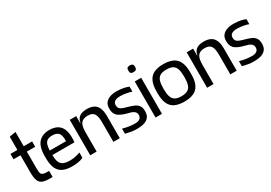

<svg xmlns="http://www.w3.org/2000/svg" viewBox="29 -1898 4129 2924"><g transform="rotate(-30 2094.0 -436.5)"><path d="M327 0Q248 0 204 -20Q160 -40 142 -90Q124 -140 124 -227V-435H236V-241Q236 -202 238.5 -176.5Q241 -151 251.5 -135.5Q262 -120 285 -113.5Q308 -107 349 -107H383V0ZM2 -531V-625H383V-531ZM124 -296V-857L236 -877V-296Z M724 10Q633 10 568.5 -18Q504 -46 470.5 -114.5Q437 -183 437 -303V-332Q437 -447 468 -515Q499 -583 557 -614Q615 -645 692 -646Q774 -646 831 -615Q888 -584 916 -515.5Q944 -447 938 -332L935 -291H546Q547 -231 557 -191.5Q567 -152 590 -128.5Q613 -105 649 -94.5Q685 -84 738 -84Q779 -84 826 -92Q873 -100 922 -119V-27Q877 -4 825 3Q773 10 724 10ZM546 -370H833Q834 -431 823 -470.5Q812 -510 781 -530Q750 -550 692 -551Q636 -551 605 -531Q574 -511 561 -470.5Q548 -430 546 -370Z M1157 -334V-442Q1157 -515 1180 -557.5Q1203 -600 1246 -618Q1289 -636 1349 -636Q1418 -636 1465.5 -612.5Q1513 -589 1538 -536Q1563 -483 1564 -393L1452 -338Q1452 -389 1446 -427.5Q1440 -466 1424.5 -491.5Q1409 -517 1381.5 -529.5Q1354 -542 1309 -542Q1266 -542 1236.5 -529.5Q1207 -517 1189.5 -492Q1172 -467 1164.5 -427.5Q1157 -388 1157 -334ZM1044 0V-623H1157V-442V0ZM1159 -436 1124 -461V-500H1170ZM1452 0V-397L1564 -395V0Z M1861 10Q1814 10 1764 1.5Q1714 -7 1666 -19V-109Q1715 -95 1762 -87Q1809 -79 1856 -77Q1897 -75 1923.5 -81Q1950 -87 1964.5 -99Q1979 -111 1985.5 -126.5Q1992 -142 1992 -159Q1994 -184 1984 -201.5Q1974 -219 1957 -231Q1940 -243 1920.5 -250Q1901 -257 1884 -261Q1804 -280 1757 -302Q1710 -324 1686.5 -351Q1663 -378 1656 -409.5Q1649 -441 1650 -476Q1650 -536 1682 -574Q1714 -612 1768.5 -629Q1823 -646 1892 -643Q1945 -642 1992.5 -633Q2040 -624 2085 -606V-517Q2057 -528 2023.5 -535.5Q1990 -543 1956.5 -547.5Q1923 -552 1893 -552Q1849 -553 1819.5 -543.5Q1790 -534 1775.5 -515.5Q1761 -497 1760 -469Q1760 -434 1775 -412.5Q1790 -391 1824.5 -377.5Q1859 -364 1915 -349Q1970 -334 2013 -315Q2056 -296 2080.5 -260Q2105 -224 2104 -159Q2103 -95 2072 -58Q2041 -21 1987 -5.5Q1933 10 1861 10Z M2193 0V-634H2306V0ZM2249 -766Q2233 -766 2219.5 -770Q2206 -774 2198.5 -786.5Q2191 -799 2191 -825Q2191 -864 2208 -874Q2225 -884 2250 -884Q2275 -884 2292 -874Q2309 -864 2309 -825Q2309 -799 2301 -786.5Q2293 -774 2279.5 -770Q2266 -766 2249 -766Z M2699 11Q2606 11 2540 -17Q2474 -45 2439 -113.5Q2404 -182 2404 -302V-332Q2404 -452 2439 -520.5Q2474 -589 2540 -617.5Q2606 -646 2699 -646Q2792 -646 2858 -618Q2924 -590 2959.5 -521.5Q2995 -453 2995 -332V-302Q2995 -182 2959.5 -113.5Q2924 -45 2858 -17Q2792 11 2699 11ZM2699 -83Q2771 -83 2811 -107.5Q2851 -132 2866.5 -182Q2882 -232 2882 -310V-325Q2882 -403 2866.5 -453Q2851 -503 2811.5 -527Q2772 -551 2700 -551Q2626 -551 2587 -527Q2548 -503 2532.5 -453Q2517 -403 2517 -325V-310Q2517 -233 2532.5 -182.5Q2548 -132 2588 -107.5Q2628 -83 2699 -83Z M3213 -334V-442Q3213 -515 3236 -557.5Q3259 -600 3302 -618Q3345 -636 3405 -636Q3474 -636 3521.5 -612.5Q3569 -589 3594 -536Q3619 -483 3620 -393L3508 -338Q3508 -389 3502 -427.5Q3496 -466 3480.5 -491.5Q3465 -517 3437.5 -529.5Q3410 -542 3365 -542Q3322 -542 3292.5 -529.5Q3263 -517 3245.5 -492Q3228 -467 3220.5 -427.5Q3213 -388 3213 -334ZM3100 0V-623H3213V-442V0ZM3215 -436 3180 -461V-500H3226ZM3508 0V-397L3620 -395V0Z M3917 10Q3870 10 3820 1.5Q3770 -7 3722 -19V-109Q3771 -95 3818 -87Q3865 -79 3912 -77Q3953 -75 3979.5 -81Q4006 -87 4020.5 -99Q4035 -111 4041.5 -126.5Q4048 -142 4048 -159Q4050 -184 4040 -201.5Q4030 -219 4013 -231Q3996 -243 3976.5 -250Q3957 -257 3940 -261Q3860 -280 3813 -302Q3766 -324 3742.5 -351Q3719 -378 3712 -409.5Q3705 -441 3706 -476Q3706 -536 3738 -574Q3770 -612 3824.5 -629Q3879 -646 3948 -643Q4001 -642 4048.5 -633Q4096 -624 4141 -606V-517Q4113 -528 4079.5 -535.5Q4046 -543 4012.5 -547.5Q3979 -552 3949 -552Q3905 -553 3875.5 -543.5Q3846 -534 3831.5 -515.5Q3817 -497 3816 -469Q3816 -434 3831 -412.5Q3846 -391 3880.5 -377.5Q3915 -364 3971 -349Q4026 -334 4069 -315Q4112 -296 4136.5 -260Q4161 -224 4160 -159Q4159 -95 4128 -58Q4097 -21 4043 -5.5Q3989 10 3917 10Z"/></g></svg>

Font: Matangi
Style: Bold
Weight: 700
Designer: Prashant Pant
Foundry: The Graphic Ant
Version: Version 3.002